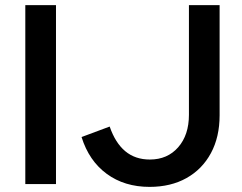

<svg xmlns="http://www.w3.org/2000/svg" viewBox="-20 -720 947 751"><path d="M79 0V-700H199V0ZM565 11Q467 11 397.5 -40Q328 -91 299 -184L409 -225Q431 -161 470 -128.5Q509 -96 566 -96Q635 -96 677 -144Q719 -192 719 -271V-700H839V-269Q839 -184 805 -121Q771 -58 709.5 -23.5Q648 11 565 11Z"/></svg>

Font: Red Hat Text Medium
Style: Regular
Weight: 500
Designer: Pentagram, MCKL
Foundry: Pentagram, MCKL
Version: Version 1.023